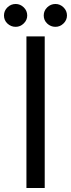

<svg xmlns="http://www.w3.org/2000/svg" viewBox="-54 -946 357 966"><path d="M171 0H79V-763H171ZM-34 -868Q-34 -892 -16.5 -909Q1 -926 25 -926Q48 -926 65.5 -909Q83 -892 83 -868Q83 -845 65.5 -828Q48 -811 25 -811Q1 -811 -16.5 -827.5Q-34 -844 -34 -868ZM166 -868Q166 -892 183.5 -909Q201 -926 225 -926Q248 -926 265.5 -909Q283 -892 283 -868Q283 -845 265.5 -828Q248 -811 225 -811Q201 -811 183.5 -827.5Q166 -844 166 -868Z"/></svg>

Font: Open Sauce One
Style: Regular
Weight: 400
Designer: Alfredo Marco Pradil
Foundry: Creative Sauce Fz LLC
Version: Version 1.477